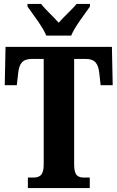

<svg xmlns="http://www.w3.org/2000/svg" viewBox="-20 -951 594 971"><path d="M214 -771H340C358 -816 409 -880 435 -918V-931H367C347 -905 301 -865 277 -836C252 -865 207 -905 188 -931H119V-918C145 -880 196 -816 214 -771ZM121 0H434V-53H409C376 -53 355 -60 355 -118V-653H414C463 -653 477 -626 482 -582L489 -520H550L546 -714H8L4 -520H65L72 -582C77 -626 91 -653 141 -653H201V-118C201 -61 178 -53 145 -53H121Z"/></svg>

Font: Noto Serif Armenian ExtraCondensed ExtraBold
Style: Regular
Weight: 800
Width: 2
Designer: Monotype Design Team
Foundry: Monotype Imaging Inc.
Version: Version 2.008